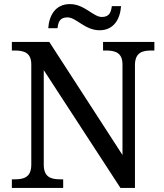

<svg xmlns="http://www.w3.org/2000/svg" viewBox="-20 -919 803 939"><path d="M467 -771C538 -771 568 -828 572 -889H527C523 -862 517 -836 478 -836C436 -836 393 -899 322 -899C250 -899 220 -842 216 -781H261C265 -808 270 -834 310 -834C353 -834 395 -771 467 -771ZM38 0H289V-42H276C231 -42 194 -51 194 -114V-576L569 0H640V-600C640 -663 677 -672 722 -672H735V-714H484V-672H497C541 -672 579 -663 579 -604V-161L221 -714H38V-672H51C95 -672 133 -663 133 -604V-114C133 -51 96 -42 51 -42H38Z"/></svg>

Font: Noto Serif Balinese
Style: Regular
Weight: 400
Designer: Monotype Design Team
Foundry: Monotype Imaging Inc.
Version: Version 2.005